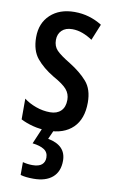

<svg xmlns="http://www.w3.org/2000/svg" viewBox="-89 -597 527 885"><g transform="rotate(10 174.5 -155.0)"><path d="M319 -149Q319 -72 277 -31Q235 10 160 10Q122 10 89.5 1.5Q57 -7 32 -20V-117Q55 -99 88 -87Q121 -75 155 -75Q187 -75 205.5 -93Q224 -111 224 -145Q224 -173 206.5 -193.5Q189 -214 142 -240Q92 -270 62 -306.5Q32 -343 32 -405Q32 -471 74.5 -510.5Q117 -550 187 -550Q223 -550 255 -540.5Q287 -531 316 -513L285 -437Q263 -452 239 -461Q215 -470 190 -470Q159 -470 141.5 -453Q124 -436 124 -408Q124 -379 141.5 -360.5Q159 -342 207 -313Q257 -282 288 -246.5Q319 -211 319 -149ZM253 135Q253 186 221.5 213Q190 240 133 240Q94 240 72 233V173Q94 179 117 179Q147 179 161 167Q175 155 175 134Q175 109 155.5 96.5Q136 84 101 80L135 0H189L168 47Q253 63 253 135Z"/></g></svg>

Font: Noto Sans Georgian ExtraCondensed Medium
Style: Regular
Weight: 500
Width: 2
Designer: Monotype Design Team, Akaki Razmadze
Foundry: Google LLC
Version: Version 2.005; ttfautohint (v1.8.4.7-5d5b)